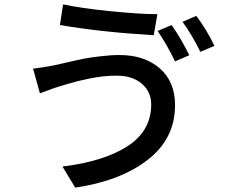

<svg xmlns="http://www.w3.org/2000/svg" viewBox="-20 -813 1040 881"><path d="M703.1 -670.9 767.6 -698.2Q811.5 -634.8 848.6 -559.6L783.2 -531.2Q745.1 -610.4 703.1 -670.9ZM817.4 -712.9 880.9 -740.2Q930.7 -672.9 963.9 -602.5L899.4 -575.2Q857.4 -659.2 817.4 -712.9ZM673.8 -334Q673.8 -391.6 630.9 -428.7Q587.9 -465.8 515.6 -465.8Q483.4 -465.8 452.1 -462.4Q420.9 -459 388.2 -452.1Q355.5 -445.3 337.4 -440.9Q319.3 -436.5 287.1 -426.8Q254.9 -417 251 -416Q234.4 -411.1 202.6 -399.4Q170.9 -387.7 163.1 -384.8L131.8 -498Q168 -502 230.5 -513.7Q235.4 -514.6 288.1 -526.9Q340.8 -539.1 366.2 -543.9Q391.6 -548.8 439.9 -554.7Q488.3 -560.5 528.3 -560.5Q642.6 -560.5 712.9 -499.5Q783.2 -438.5 783.2 -330.1Q783.2 -176.8 657.7 -79.6Q532.2 17.6 325.2 47.9L266.6 -48.8Q458 -72.3 565.9 -142.6Q673.8 -212.9 673.8 -334ZM254.9 -698.2 269.5 -793Q349.6 -775.4 485.8 -761.7Q622.1 -748 702.1 -748L685.5 -651.4Q440.4 -666 254.9 -698.2Z"/></svg>

Font: GenEi Gothic M SemiBold
Style: Regular
Weight: 500
Designer: o_tamon (Modified); [Source Han Sans]
Ryoko NISHIZUKA  (kana & ideographs); Paul D. Hunt (Latin, Greek & Cyrillic); Wenl
Version: Version 1.1a;Original Version 1.004